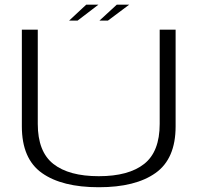

<svg xmlns="http://www.w3.org/2000/svg" viewBox="-20 -802 874 826"><path d="M405 3.5Q563 3.5 649.2 -57.8Q735.5 -119 735.5 -258.5V-674.5H667V-269Q667 -149.5 600.2 -96.8Q533.5 -44 405 -44Q276.5 -44 209.5 -96.8Q142.5 -149.5 142.5 -269V-674.5H74V-258.5Q74 -119 160.2 -57.8Q246.5 3.5 405 3.5ZM408 -713.5H444.5L536 -782H482.5ZM277.5 -713.5H314L403.5 -782H351Z"/></svg>

Font: Anybody Expanded Light
Style: Regular
Weight: 300
Width: 7
Version: Version 1.113;gftools[0.9.25]